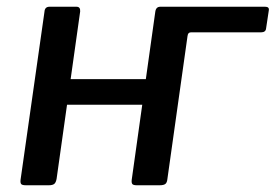

<svg xmlns="http://www.w3.org/2000/svg" viewBox="-20 -550 818 570"><path d="M755 -454H547Q538 -454 537 -444L457 -530H767Q780 -530 778 -519L770 -466Q769 -454 755 -454ZM218 -516 148 -19Q146 -8 141 -4Q136 0 125 0H57Q46 0 43 -3.5Q40 -7 41 -16L112 -515Q113 -530 127 -530H207Q219 -530 218 -516ZM547 -516 477 -19Q476 -8 471 -4Q466 0 454 0H386Q376 0 373 -3.5Q370 -7 371 -16L441 -515Q443 -530 456 -530H536Q549 -530 547 -516ZM110 -239Q97 -239 98 -251L106 -304Q107 -315 120 -315H465Q478 -315 477 -304L469 -251Q468 -239 453 -239Z"/></svg>

Font: Libre Franklin Medium
Style: Italic
Weight: 500
Italic angle: -8°
Designer: Pablo Impallari, Rodrigo Fuenzalida, Nhung Nguyen
Foundry: Impallari Type
Version: Version 3.000